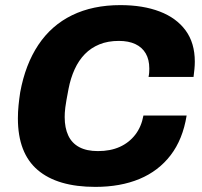

<svg xmlns="http://www.w3.org/2000/svg" viewBox="-20 -719 792 751"><path d="M353 12Q205 12 127.5 -54Q50 -120 50 -256Q50 -281 52.5 -306.5Q55 -332 59 -358Q79 -467 130 -543.5Q181 -620 262 -659.5Q343 -699 451 -699Q539 -699 604.5 -674Q670 -649 706 -600Q742 -551 742 -478Q742 -464 740.5 -448.5Q739 -433 737 -418H561Q563 -427 563.5 -435.5Q564 -444 564 -451Q564 -486 550 -510Q536 -534 509.5 -546.5Q483 -559 445 -559Q402 -559 369 -545.5Q336 -532 312 -507.5Q288 -483 272 -448Q256 -413 248 -371Q243 -345 240 -328Q237 -311 235.5 -299Q234 -287 233.5 -278Q233 -269 233 -261Q233 -219 247 -189Q261 -159 290 -143.5Q319 -128 363 -128Q412 -128 448.5 -144.5Q485 -161 509 -192Q533 -223 541 -267H710Q695 -174 647.5 -112Q600 -50 525.5 -19Q451 12 353 12Z"/></svg>

Font: Archivo SemiBold ExtraBold
Style: Italic
Weight: 800
Italic angle: -10°
Version: Version 2.001